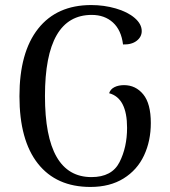

<svg xmlns="http://www.w3.org/2000/svg" viewBox="-20 -727 671 760"><path d="M57 -346Q57 -520 131 -613.5Q205 -707 341 -707Q392 -707 438.5 -693.5Q485 -680 513 -656Q541 -632 541 -604Q541 -581 521 -565.5Q501 -550 467 -551Q460 -608 427 -638Q394 -668 343 -668Q158 -668 158 -347Q158 -26 342 -26Q423 -26 453 -85Q483 -144 483 -221Q483 -339 412 -358Q417 -374 433 -382Q449 -390 471 -390Q517 -390 547 -353.5Q577 -317 577 -240Q577 -169 550 -111.5Q523 -54 469 -20.5Q415 13 338 13Q203 13 130 -79.5Q57 -172 57 -346Z"/></svg>

Font: Arima Madurai Medium
Style: Regular
Weight: 500
Designer: Joana Correia and Natanael Gama
Foundry: NDISCOVER
Version: Version 1.020